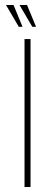

<svg xmlns="http://www.w3.org/2000/svg" viewBox="-20 -747 220 767"><path d="M78 0V-591H102V0ZM124 -640H109L58 -727H88ZM70 -640H55L4 -727H34Z"/></svg>

Font: Alumni Sans SC Thin
Style: Regular
Weight: 100
Designer: Robert E. Leuschke
Foundry: Robert E. Leuschke
Version: Version 1.018